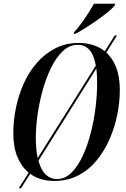

<svg xmlns="http://www.w3.org/2000/svg" viewBox="-20 -954 671 1024"><path d="M80 50 133 -33Q95 -64 73 -116.5Q51 -169 51 -243Q51 -312 65.5 -381Q80 -450 108 -511.5Q136 -573 178.5 -621Q221 -669 276.5 -697Q332 -725 401 -725Q440 -725 475.5 -714Q511 -703 539 -681L592 -765H604L547 -674Q580 -644 599.5 -594.5Q619 -545 619 -473Q619 -410 605.5 -342.5Q592 -275 564.5 -212Q537 -149 495.5 -98.5Q454 -48 397.5 -18.5Q341 11 269 11Q193 11 141 -27L92 50ZM171 -221Q171 -157 181 -111L491 -604Q481 -662 456.5 -688.5Q432 -715 395 -715Q350 -715 314.5 -681Q279 -647 252 -591.5Q225 -536 207 -470.5Q189 -405 180 -339.5Q171 -274 171 -221ZM283 1Q327 1 361.5 -33.5Q396 -68 422 -124.5Q448 -181 465 -248.5Q482 -316 490 -384Q498 -452 498 -508Q498 -554 494 -589L185 -97Q199 -46 224.5 -22.5Q250 1 283 1ZM375 -782Q402 -811 431 -853.5Q460 -896 481 -934H594L592 -924Q581 -911 557.5 -891.5Q534 -872 503 -850Q472 -828 440.5 -808Q409 -788 383 -774H373Z"/></svg>

Font: Noto Serif Display ExtraCondensed SemiBold
Style: Italic
Weight: 600
Width: 2
Italic angle: -12°
Designer: Monotype Design Team
Foundry: Monotype Imaging Inc.
Version: Version 2.009